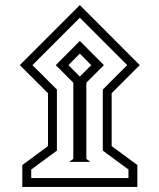

<svg xmlns="http://www.w3.org/2000/svg" viewBox="-20 -659 621 748"><path d="M57.1 -405.3 291 -639.2 524.4 -405.3 415 -295.9V-89.8L515.1 -16.1V69.3H66.9V-16.1L167 -89.8V-295.9ZM106.4 -405.3 201.7 -310.1V-72.3L101.6 1.5V34.7H480.5V1.5L380.4 -72.3V-310.1L475.6 -405.3L291 -589.8ZM249.5 -28.3 265.6 -40V-336.9L197.3 -405.3L291 -499.5L384.8 -405.3L316.4 -336.9V-40L332 -28.3ZM246.6 -405.3 291 -360.8 335.4 -405.3 291 -450.2Z"/></svg>

Font: Vazirmatn RD Light
Style: Regular
Weight: 300
Designer: Saber Rastikerdar
Foundry: Saber Rastikerdar
Version: Version 32.102